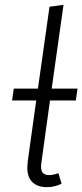

<svg xmlns="http://www.w3.org/2000/svg" viewBox="-20 -764 341 795"><path d="M151 -88Q150 -83 150 -74Q150 -56 158 -47.5Q166 -39 184 -39Q200 -39 222 -47L235 -3Q204 11 175 11Q136 11 114.5 -9.5Q93 -30 93 -70Q93 -77 95 -97L130 -348H30L37 -397H137L185 -736L243 -744L194 -397H301L294 -348H187Z"/></svg>

Font: FiraGO Light
Style: Italic
Weight: 300
Italic angle: -8°
Designer: bBox Type GmbH
Foundry: bBox Type GmbH
Version: Version 1.001